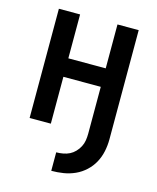

<svg xmlns="http://www.w3.org/2000/svg" viewBox="-110 -597 721 883"><g transform="rotate(15 250.0 -155.5)"><path d="M219 209V121Q235 121 251.5 118Q268 115 282 108Q296 101 307.5 89Q319 77 326.5 62.5Q334 48 336.5 32Q339 16 339 0V-223H161V0H60V-520H161V-311H339V-520H440V0Q440 29 434 57.5Q428 86 414.5 111Q401 136 379.5 156Q358 176 331.5 188Q305 200 276.5 204.5Q248 209 219 209Z"/></g></svg>

Font: Zed Sans Semibold
Style: Regular
Weight: 600
Designer: Belleve Invis
Foundry: Belleve Invis
Version: Version 1.0.0; ttfautohint (v1.8.4)